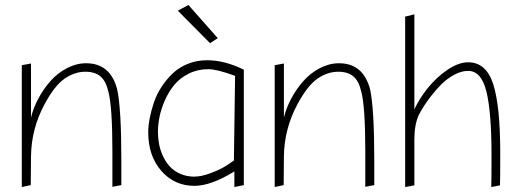

<svg xmlns="http://www.w3.org/2000/svg" viewBox="-20 -756 2079 774"><path d="M105 -500 67.9 -493.2V-2L104 -9.8L105 -126Q106.4 -237.8 160.2 -336.9Q200.2 -411.1 240.5 -439Q280.8 -466.8 324.2 -466.8Q362.8 -466.8 385 -448Q407.2 -429.2 417 -386.2Q433.1 -325.7 433.1 -144V-2.9L469.2 -9.8V-108.9Q469.2 -319.8 452.1 -397Q424.3 -501 327.1 -501Q287.6 -501 249.8 -481.2Q211.9 -461.4 183.6 -429.4Q155.3 -397.5 134.8 -359.1Q114.3 -320.8 105 -282.2Z M857.9 -602.1 739.7 -735.8 696.8 -712.9 826.7 -582ZM962.9 -475.1Q885.3 -513.2 814.9 -513.2Q773.4 -513.2 737.5 -498.8Q701.7 -484.4 676.5 -460.4Q651.4 -436.5 631.6 -406.5Q611.8 -376.5 600.6 -343.3Q589.4 -310.1 583.5 -279.5Q577.6 -249 577.6 -222.2Q577.6 -127.4 630.4 -67.1Q683.1 -6.8 763.7 -6.8Q830.6 -6.8 924.8 -64.9V-2L962.9 -9.8ZM761.7 -43.9Q731 -44.4 705.8 -55.7Q680.7 -66.9 664.3 -85Q647.9 -103 637 -126.7Q626 -150.4 621.3 -174.8Q616.7 -199.2 616.7 -224.1Q616.7 -253.4 623.3 -285.9Q629.9 -318.4 645.3 -352.8Q660.6 -387.2 683.3 -414.6Q706.1 -441.9 741.5 -459.5Q776.9 -477.1 819.8 -477.1Q854.5 -477.1 927.7 -450.2L922.9 -108.9Q904.8 -95.7 884 -83.3Q863.3 -70.8 827.4 -57.4Q791.5 -43.9 761.7 -43.9Z M1124.5 -500 1087.4 -493.2V-2L1123.5 -9.8L1124.5 -126Q1126 -237.8 1179.7 -336.9Q1219.7 -411.1 1260 -439Q1300.3 -466.8 1343.8 -466.8Q1382.3 -466.8 1404.5 -448Q1426.8 -429.2 1436.5 -386.2Q1452.6 -325.7 1452.6 -144V-2.9L1488.8 -9.8V-108.9Q1488.8 -319.8 1471.7 -397Q1443.8 -501 1346.7 -501Q1307.1 -501 1269.3 -481.2Q1231.4 -461.4 1203.1 -429.4Q1174.8 -397.5 1154.3 -359.1Q1133.8 -320.8 1124.5 -282.2Z M1650.4 -698.2 1613.3 -689V-2L1650.4 -8.8V-193.8Q1650.4 -252 1667.5 -291Q1674.8 -305.2 1686.5 -324.5Q1698.2 -343.8 1719 -370.4Q1739.7 -397 1761.7 -418.5Q1783.7 -439.9 1812 -455.1Q1840.3 -470.2 1867.2 -470.2Q1920.4 -470.2 1940.9 -386.7Q1961.4 -303.2 1961.4 -130.9Q1961.4 -17.1 1960.4 -2L1995.6 -8.8Q1996.6 -31.7 1996.6 -137.2Q1996.6 -328.6 1968.3 -416.7Q1939.9 -504.9 1867.2 -504.9Q1828.1 -504.9 1783.2 -474.1Q1738.3 -443.4 1704.1 -400.6Q1669.9 -357.9 1650.4 -314.9Z"/></svg>

Font: Comic Neue Angular Light
Style: Regular
Weight: 300
Designer: Craig Rozynski
Foundry: Craig Rozynski
Version: Version 2.003